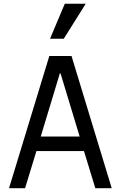

<svg xmlns="http://www.w3.org/2000/svg" viewBox="-20 -997 640 1017"><path d="M112.8 0H27.8L241.2 -700.2H358.9L571.8 0H484.9L424.8 -196.8H172.9ZM195.8 -273.9H401.9L300.8 -607.9H296.9ZM434.1 -977.1 317.9 -792H245.1L323.2 -977.1Z"/></svg>

Font: CommitMono
Style: Regular
Weight: 400
Monospace: yes
Designer: Eigil Nikolajsen
Foundry: Eigil Nikolajsen
Version: Version 1.143